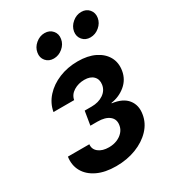

<svg xmlns="http://www.w3.org/2000/svg" viewBox="-184 -856 872 966"><g transform="rotate(-30 252.5 -372.5)"><path d="M205.6 7.3Q141.1 7.3 96.7 -14.2Q52.2 -35.6 31.7 -72.5Q11.2 -109.4 18.1 -156.2H142.6Q139.2 -128.4 161.4 -110.8Q183.6 -93.3 221.2 -93.3Q247.6 -93.3 269 -102.3Q290.5 -111.3 304.4 -127.2Q318.4 -143.1 321.3 -163.1Q327.1 -196.3 303.5 -215.3Q279.8 -234.4 234.9 -234.4H193.8L207 -314.5H247.6Q287.6 -314.5 315.4 -333.3Q343.3 -352.1 348.1 -383.8Q352.5 -413.1 334.7 -431.4Q316.9 -449.7 282.2 -449.7Q247.6 -449.7 220.2 -432.9Q192.9 -416 187.5 -386.7H67.4Q75.7 -433.6 108.4 -469.7Q141.1 -505.9 190.9 -526.4Q240.7 -546.9 299.8 -546.9Q357.9 -546.9 398.7 -526.9Q439.5 -506.8 458.5 -472.4Q477.5 -438 470.2 -394Q462.4 -347.2 426.5 -317.4Q390.6 -287.6 343.3 -280.8L342.8 -278.3Q404.3 -270.5 431.4 -236.1Q458.5 -201.7 449.7 -151.9Q442.4 -105.5 408.4 -69.6Q374.5 -33.7 321.8 -13.2Q269 7.3 205.6 7.3ZM417 -618.7Q388.7 -618.7 371.8 -638.4Q355 -658.2 359.4 -686Q364.3 -713.9 387.7 -733.6Q411.1 -753.4 439.5 -753.4Q468.3 -753.4 484.9 -733.6Q501.5 -713.9 497.1 -686Q492.7 -658.2 469.2 -638.4Q445.8 -618.7 417 -618.7ZM204.1 -618.7Q175.8 -618.7 158.9 -638.4Q142.1 -658.2 147 -686Q151.4 -713.9 174.8 -733.6Q198.2 -753.4 226.6 -753.4Q255.4 -753.4 272.2 -733.6Q289.1 -713.9 284.2 -686Q279.8 -658.2 256.3 -638.4Q232.9 -618.7 204.1 -618.7Z"/></g></svg>

Font: Inter 18pt SemiBold
Style: Italic
Weight: 600
Italic angle: -9.3988°
Designer: Rasmus Andersson
Foundry: rsms
Version: Version 4.001;git-66647c0bb